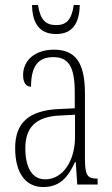

<svg xmlns="http://www.w3.org/2000/svg" viewBox="-20 -743 451 773"><path d="M206 -606C272 -606 300 -650 301 -723H277C268 -661 246 -642 206 -642C164 -642 142 -663 133 -723H109C110 -649 139 -606 206 -606ZM154 10C224 10 255 -33 282 -90H285L291 0H373V-24H371C333 -24 322 -35 322 -105V-367C322 -496 280 -543 197 -543C120 -543 73 -499 73 -441C73 -411 84 -394 105 -394C105 -476 133 -513 195 -513C258 -513 281 -471 281 -371V-307L218 -304C99 -299 41 -251 41 -147C41 -41 87 10 154 10ZM162 -21C107 -21 82 -72 82 -146C82 -227 121 -274 223 -278L282 -281V-191C282 -95 233 -21 162 -21Z"/></svg>

Font: Noto Serif Lao ExtraCondensed ExtraLight
Style: Regular
Weight: 200
Width: 2
Designer: Monotype Design Team
Foundry: Monotype Imaging Inc.
Version: Version 2.003